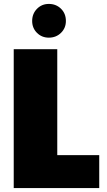

<svg xmlns="http://www.w3.org/2000/svg" viewBox="-20 -959 546 979"><path d="M50 -708H272V-168H486V0H50ZM229 -767Q193 -767 168.5 -791.5Q144 -816 144 -852Q144 -889 168.5 -914Q193 -939 229 -939Q266 -939 291 -914.5Q316 -890 316 -852Q316 -816 291 -791.5Q266 -767 229 -767Z"/></svg>

Font: Poppins Black
Style: Regular
Weight: 900
Designer: Ninad Kale (Devanagari), Jonny Pinhorn (Latin)
Foundry: Indian Type Foundry
Version: Version 3.200;PS 1.000;hotconv 16.6.54;makeotf.lib2.5.65590